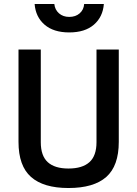

<svg xmlns="http://www.w3.org/2000/svg" viewBox="-20 -934 690 965"><path d="M73 -221V-685H185V-219Q185 -151 220 -119Q255 -87 324 -87Q394 -87 429.5 -119Q465 -151 465 -219V-685H577V-221Q577 -100 514 -44.5Q451 11 324 11Q199 11 136 -44.5Q73 -100 73 -221ZM154 -914H253Q256 -885 276.5 -867Q297 -849 328 -849Q360 -849 380.5 -867Q401 -885 403 -914H502Q497 -849 452 -810Q407 -771 328 -771Q249 -771 204 -810Q159 -849 154 -914Z"/></svg>

Font: Cairo SemiBold
Style: Regular
Weight: 600
Designer: Mohamed Gaber, Accademia di Belle Arti di Urbino and others
Foundry: Kief Type Foundry, Accademia di Belle Arti di Urbino and others
Version: Version 3.011